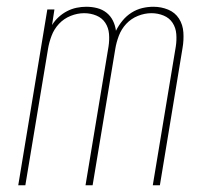

<svg xmlns="http://www.w3.org/2000/svg" viewBox="-20 -548 640 568"><path d="M34 0 120 -520H141L134 -474Q142 -487 153.5 -497.5Q165 -508 178.5 -515Q192 -522 206.5 -525Q221 -528 235 -528Q252 -528 267.5 -524Q283 -520 295 -510.5Q307 -501 314 -487Q321 -473 323 -457Q331 -473 342.5 -487Q354 -501 369 -510.5Q384 -520 400.5 -524Q417 -528 434 -528Q457 -528 477.5 -519.5Q498 -511 509.5 -493Q521 -475 522.5 -452Q524 -429 520 -406L453 0H432L500 -410Q503 -429 501.5 -447.5Q500 -466 490.5 -480.5Q481 -495 464 -502Q447 -509 428 -509Q408 -509 388 -501Q368 -493 353.5 -477.5Q339 -462 331.5 -442Q324 -422 321 -403L254 0H233L301 -410Q304 -429 302.5 -447.5Q301 -466 291.5 -480.5Q282 -495 265 -502Q248 -509 229 -509Q209 -509 189 -501Q169 -493 154.5 -477.5Q140 -462 132.5 -442Q125 -422 122 -403L55 0Z"/></svg>

Font: Iosevka SS04 Thin Extended
Style: Italic
Weight: 100
Width: 7
Italic angle: -9°
Monospace: yes
Designer: Belleve Invis
Foundry: Belleve Invis
Version: Version 19.0.0; ttfautohint (v1.8.4)